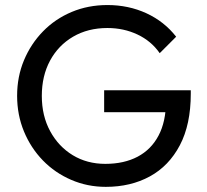

<svg xmlns="http://www.w3.org/2000/svg" viewBox="-20 -724 812 754"><path d="M395.5 9.8Q323 9.8 259.4 -17.8Q195.8 -45.2 148.4 -94Q101 -142.8 74.1 -207.8Q47.2 -272.8 47.2 -347.8Q47.2 -422.8 74.2 -487.4Q101.2 -552 149.1 -601Q197 -650 261.6 -677.1Q326.2 -704.2 401.8 -704.2Q484.8 -704.2 555 -671.9Q625.2 -639.5 671.8 -579.8L607.2 -515.2Q574 -563 519.9 -588.5Q465.8 -614 401.8 -614Q325.5 -614 267.2 -580Q209 -546 176.6 -486Q144.2 -426 144.2 -347.5Q144.2 -269.2 176.9 -209Q209.5 -148.8 265.6 -114.6Q321.8 -80.5 393.5 -80.5Q467 -80.5 520.4 -108.6Q573.8 -136.8 602.6 -191.5Q631.5 -246.2 631.8 -325L688.8 -283.5H389V-369.5H729.2V-356Q729.2 -235.2 686.4 -153.8Q643.5 -72.2 568.4 -31.2Q493.2 9.8 395.5 9.8Z"/></svg>

Font: Outfit Thin
Style: Regular
Weight: 100
Designer: Rodrigo Fuenzalida
Foundry: fragTYPE
Version: Version 1.000